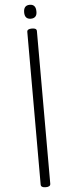

<svg xmlns="http://www.w3.org/2000/svg" viewBox="-93 -1678 681 1732"><g transform="rotate(-5 248.0 -812.0)"><path d="M248 14Q226 14 215 7Q204 0 204 -14V-1396Q204 -1410 215 -1416.5Q226 -1423 248 -1423Q270 -1423 280.5 -1416.5Q291 -1410 291 -1396V-14Q291 0 280.5 7Q270 14 248 14ZM247 -1512Q219 -1512 205 -1527.5Q191 -1543 191 -1574Q191 -1606 205 -1622Q219 -1638 247 -1638Q274 -1638 288 -1622Q302 -1606 302 -1574Q303 -1543 288.5 -1527.5Q274 -1512 247 -1512Z"/></g></svg>

Font: Playwrite FR Trad
Style: Regular
Weight: 400
Designer: Veronika Burian, José Scaglione
Foundry: TypeTogether
Version: Version 1.000